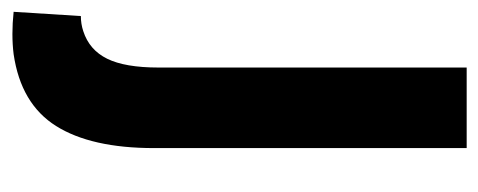

<svg xmlns="http://www.w3.org/2000/svg" viewBox="-290 -324 790 317"><g transform="rotate(90 105.5 -166.0)"><path d="M192 -25Q192 79 155.5 137Q119 195 37 207Q5 211 -33 207L-26 96Q-13 96 -1 92Q30 82 44.5 52.5Q59 23 59 -32V-541H192Z"/></g></svg>

Font: Georama SemiBold
Style: Regular
Weight: 600
Designer: Jean-Baptiste Levee
Foundry: Production Type
Version: Version 1.000